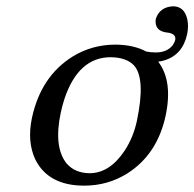

<svg xmlns="http://www.w3.org/2000/svg" viewBox="-20 -581 618 611"><path d="M81.5 -205.1Q109.9 -337.9 210.9 -400.9Q272.9 -439 347.2 -439Q405.8 -438.5 445.3 -417Q460 -414.1 476.1 -414.1Q510.3 -414.1 528.8 -436Q535.2 -444.8 537.6 -454.1Q541 -471.2 518.1 -476.6Q515.6 -477.1 514.2 -477.1Q476.1 -480.5 475.1 -511.2Q475.1 -517.1 476.1 -522Q488.8 -558.6 530.3 -561Q566.9 -561 576.2 -519Q580.6 -497.6 575.7 -473.1Q561.5 -406.2 502.4 -388.7Q492.7 -385.7 483.4 -384.8Q530.3 -323.7 507.3 -213.9Q481 -89.8 384.8 -28.8Q322.8 9.8 248 9.8Q133.8 9.8 92.3 -73.7Q65.9 -129.9 81.5 -205.1ZM332 -398.9Q230 -398.9 185.5 -267.6Q178.2 -245.6 173.3 -222.2Q150.4 -113.8 191.4 -61.5Q217.8 -30.3 265.1 -29.8Q329.1 -29.8 377 -102.1Q404.3 -144 415.5 -195.8Q444.3 -332 405.8 -373.5Q381.3 -398.4 332 -398.9Z"/></svg>

Font: Linux Biolinum Slanted O
Style: Slanted
Weight: 400
Designer: Philipp H. Poll
Foundry: Philipp H. Poll
Version: Version 1.0.4